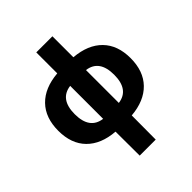

<svg xmlns="http://www.w3.org/2000/svg" viewBox="-268 -917 1314 1314"><g transform="rotate(-45 389.0 -260.0)"><path d="M312 240 311 7Q181 -3 109.5 -75.5Q38 -148 38 -274Q38 -400 109 -473Q180 -546 311 -557V-760H467V-557Q598 -546 669 -473.5Q740 -401 740 -276Q740 -150 669 -77Q598 -4 468 7L467 240ZM198 -275Q198 -130 313 -115V-434Q198 -419 198 -275ZM580 -275Q580 -419 466 -434V-116Q580 -131 580 -275Z"/></g></svg>

Font: Noto Sans SemiCondensed ExtraBold
Style: Regular
Weight: 800
Width: 4
Designer: Monotype Design Team
Foundry: Monotype Imaging Inc.
Version: Version 2.013; ttfautohint (v1.8.4.7-5d5b)